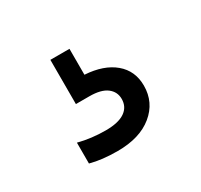

<svg xmlns="http://www.w3.org/2000/svg" viewBox="-68 -96 437 417"><g transform="rotate(-30 150.0 112.5)"><path d="M123 234.9Q84 234.9 55.2 227.1V174.8Q87.4 183.1 123 183.1Q154.8 183.1 170.9 172.1Q187 161.1 187 141.1Q187 123 172.6 112.1Q158.2 101.1 128.9 101.1H95.2V-9.8H143.1V55.2Q189.9 58.1 216.6 80.6Q243.2 103 243.2 140.1Q243.2 182.1 210.9 208.5Q178.7 234.9 123 234.9Z"/></g></svg>

Font: Sora Light
Style: Regular
Weight: 300
Designer: Jonathan Barnbrook, Julián Moncada
Foundry: Barnbrook Fonts
Version: Version 2.000